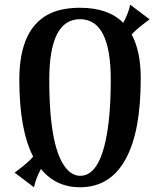

<svg xmlns="http://www.w3.org/2000/svg" viewBox="-20 -790 684 820"><path d="M542.5 -642.6Q581.1 -570.3 581.1 -456.3Q581.1 -342.3 565.4 -257.1Q549.8 -171.9 517.6 -112.3Q451.7 9.8 321.8 9.8Q218.8 9.8 154.8 -68.4Q133.3 -28.8 125 9.8L42.5 -52.7Q48.3 -57.6 57.6 -64.2Q66.9 -70.8 77.6 -79.6L99.6 -98.6Q111.3 -108.9 121.6 -121.1Q62.5 -236.3 62.5 -449.2Q62.5 -677.2 202.6 -736.3Q252 -756.8 321.8 -756.8Q442.9 -756.8 506.3 -692.4Q528.3 -732.4 536.1 -770L618.7 -707.5L585 -681.6Q559.1 -661.6 542.5 -642.6ZM322.8 -39.1Q416.5 -39.1 443.8 -267.6Q453.1 -344.7 453.1 -449.2Q453.1 -708 321.8 -708Q190.4 -708 190.4 -449.2Q190.4 -144 269 -64Q293.5 -39.1 322.8 -39.1Z"/></svg>

Font: Amarante
Style: Regular
Weight: 400
Designer: Karolina Lach
Foundry: Sorkin Type Co.
Version: Version 1.001